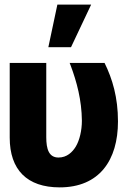

<svg xmlns="http://www.w3.org/2000/svg" viewBox="-20 -800 553 830"><path d="M22 -205C22 -66 97 10 238 10C410 10 490 -108 490 -275C490 -379 466 -459 432 -528H281L285 -518C312 -446 333 -368 334 -278C334 -236 324 -194 308 -167C293 -142 269 -119 233 -119C191 -119 180 -156 180 -207V-528H22ZM189 -596H287L374 -780H228Z"/></svg>

Font: Asimov Pro
Style: Blk
Weight: 900
Designer: Google
Version: Version 2.000980; 2014